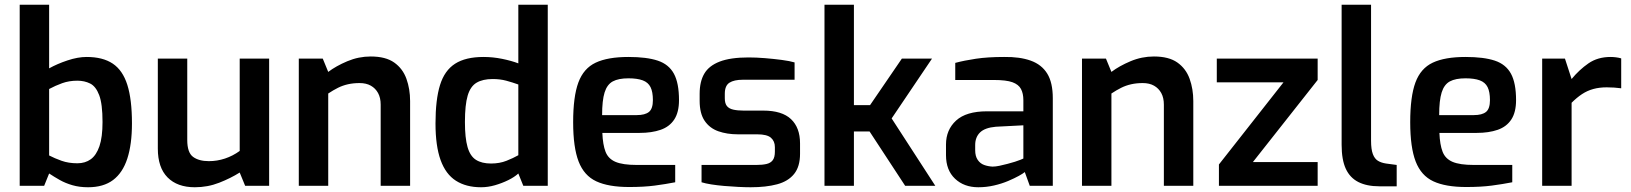

<svg xmlns="http://www.w3.org/2000/svg" viewBox="-20 -783 6874 809"><path d="M351 6Q315 6 285.5 -2.5Q256 -11 232 -24.5Q208 -38 187 -52L166 0H63V-763H187V-495Q221 -514 264.5 -528.5Q308 -543 345 -543Q413 -543 455 -515Q497 -487 516.5 -425.5Q536 -364 536 -263Q536 -175 516.5 -115Q497 -55 456.5 -24.5Q416 6 351 6ZM306 -95Q339 -95 362.5 -112Q386 -129 399 -167Q412 -205 412 -269Q412 -345 398 -382Q384 -419 360 -431Q336 -443 306 -443Q271 -443 242 -432.5Q213 -422 187 -408V-128Q210 -116 239.5 -105.5Q269 -95 306 -95Z M801 6Q727 6 686 -35.5Q645 -77 645 -157V-536H769V-193Q769 -140 793.5 -122Q818 -104 860 -104Q895 -104 928 -115Q961 -126 990 -147V-536H1114V0H1013L990 -56Q952 -32 903.5 -13Q855 6 801 6Z M1239 0V-536H1340L1363 -480Q1396 -505 1443.5 -525Q1491 -545 1542 -545Q1605 -545 1641 -519.5Q1677 -494 1692.5 -451Q1708 -408 1708 -357V0H1584V-342Q1584 -371 1573 -391Q1562 -411 1542.5 -422Q1523 -433 1495 -433Q1469 -433 1446.5 -428Q1424 -423 1404 -413Q1384 -403 1363 -389V0Z M2007 6Q1944 6 1901 -21.5Q1858 -49 1836.5 -108.5Q1815 -168 1815 -263Q1815 -363 1834 -424.5Q1853 -486 1897.5 -514.5Q1942 -543 2017 -543Q2057 -543 2096 -535Q2135 -527 2164 -516V-763H2288V0H2185L2164 -52Q2148 -37 2121.5 -24Q2095 -11 2065.5 -2.5Q2036 6 2007 6ZM2049 -94Q2085 -94 2114 -105.5Q2143 -117 2164 -129V-427Q2139 -436 2113 -443Q2087 -450 2056 -450Q2014 -450 1988 -434.5Q1962 -419 1950.5 -380Q1939 -341 1939 -269Q1939 -202 1950 -163.5Q1961 -125 1985.5 -109.5Q2010 -94 2049 -94Z M2631 5Q2544 5 2492.5 -19Q2441 -43 2418 -102.5Q2395 -162 2395 -268Q2395 -376 2417 -435.5Q2439 -495 2490 -519Q2541 -543 2628 -543Q2705 -543 2751.5 -527.5Q2798 -512 2819.5 -472.5Q2841 -433 2841 -361Q2841 -310 2821 -279.5Q2801 -249 2763.5 -236Q2726 -223 2675 -223H2518Q2520 -173 2531.5 -143.5Q2543 -114 2573.5 -101Q2604 -88 2663 -88H2825V-15Q2784 -7 2738.5 -1Q2693 5 2631 5ZM2517 -298H2663Q2698 -298 2714.5 -311.5Q2731 -325 2731 -361Q2731 -396 2721 -416Q2711 -436 2688 -444.5Q2665 -453 2628 -453Q2586 -453 2562 -440Q2538 -427 2527.5 -393.5Q2517 -360 2517 -298Z M3143 6Q3120 6 3090.5 4.5Q3061 3 3031.5 0.5Q3002 -2 2977 -6Q2952 -10 2936 -15V-88H3167Q3192 -88 3209.5 -92Q3227 -96 3236 -108Q3245 -120 3245 -144V-163Q3245 -188 3228.5 -202.5Q3212 -217 3171 -217H3090Q3043 -217 3006.5 -230Q2970 -243 2949 -274Q2928 -305 2928 -358V-388Q2928 -439 2947.5 -472.5Q2967 -506 3012.5 -523.5Q3058 -541 3134 -541Q3166 -541 3203 -538Q3240 -535 3274 -530.5Q3308 -526 3328 -520V-447H3110Q3073 -447 3053.5 -434.5Q3034 -422 3034 -388V-369Q3034 -347 3043 -336Q3052 -325 3070 -321Q3088 -317 3113 -317H3196Q3275 -317 3313 -281Q3351 -245 3351 -179V-135Q3351 -81 3326 -50Q3301 -19 3254.5 -6.5Q3208 6 3143 6Z M3454 0V-763H3578V-340H3646L3780 -536H3907L3737 -284L3921 0H3794L3644 -229H3578V0Z M4102 6Q4042 6 4004 -30Q3966 -66 3966 -129V-174Q3966 -236 4008.5 -275Q4051 -314 4139 -314H4292V-361Q4292 -389 4282 -408Q4272 -427 4246 -436.5Q4220 -446 4167 -446H4005V-518Q4042 -528 4092 -535.5Q4142 -543 4211 -543Q4277 -544 4323 -527.5Q4369 -511 4392.5 -473Q4416 -435 4416 -369V0H4319L4298 -58Q4291 -52 4273 -42Q4255 -32 4228 -20.5Q4201 -9 4168.5 -1.5Q4136 6 4102 6ZM4162 -81Q4175 -81 4191.5 -84.5Q4208 -88 4225 -92.5Q4242 -97 4256.5 -101.5Q4271 -106 4280.5 -110Q4290 -114 4292 -115V-255L4176 -249Q4130 -245 4109.5 -225Q4089 -205 4089 -172V-150Q4089 -125 4099.5 -109.5Q4110 -94 4126.5 -88Q4143 -82 4162 -81Z M4539 0V-536H4640L4663 -480Q4696 -505 4743.5 -525Q4791 -545 4842 -545Q4905 -545 4941 -519.5Q4977 -494 4992.5 -451Q5008 -408 5008 -357V0H4884V-342Q4884 -371 4873 -391Q4862 -411 4842.5 -422Q4823 -433 4795 -433Q4769 -433 4746.5 -428Q4724 -423 4704 -413Q4684 -403 4663 -389V0Z M5116 0V-90L5388 -436H5107V-536H5532V-446L5259 -100H5532V0Z M5792 2Q5739 2 5703.5 -16Q5668 -34 5650.5 -72Q5633 -110 5633 -173V-763H5757V-190Q5757 -154 5764.5 -134Q5772 -114 5786 -105.5Q5800 -97 5820 -94L5865 -88V2Z M6158 5Q6071 5 6019.5 -19Q5968 -43 5945 -102.5Q5922 -162 5922 -268Q5922 -376 5944 -435.5Q5966 -495 6017 -519Q6068 -543 6155 -543Q6232 -543 6278.5 -527.5Q6325 -512 6346.5 -472.5Q6368 -433 6368 -361Q6368 -310 6348 -279.5Q6328 -249 6290.5 -236Q6253 -223 6202 -223H6045Q6047 -173 6058.5 -143.5Q6070 -114 6100.5 -101Q6131 -88 6190 -88H6352V-15Q6311 -7 6265.5 -1Q6220 5 6158 5ZM6044 -298H6190Q6225 -298 6241.5 -311.5Q6258 -325 6258 -361Q6258 -396 6248 -416Q6238 -436 6215 -444.5Q6192 -453 6155 -453Q6113 -453 6089 -440Q6065 -427 6054.5 -393.5Q6044 -360 6044 -298Z M6478 0V-536H6574L6602 -450Q6634 -489 6673 -516Q6712 -543 6766 -543Q6777 -543 6789 -541.5Q6801 -540 6811 -537V-411Q6797 -413 6781 -414Q6765 -415 6750 -415Q6719 -415 6693.5 -408Q6668 -401 6646 -386.5Q6624 -372 6602 -350V0Z"/></svg>

Font: Exo Thin SemiBold
Style: Regular
Weight: 600
Version: Version 2.000